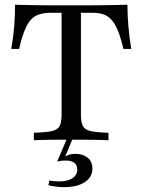

<svg xmlns="http://www.w3.org/2000/svg" viewBox="-20 -591 600 809"><path d="M122.6 0V-31.5Q173.4 -33.1 198.4 -38.7Q223.4 -44.4 231.5 -60.5Q239.5 -76.6 239.5 -108.1V-537.1H191.1Q154.8 -537.1 130.6 -524.2Q106.5 -511.3 90.3 -477.8Q74.2 -444.4 60.5 -384.7H27.4Q36.3 -435.5 39.9 -481Q43.5 -526.6 43.5 -571Q76.6 -570.2 116.1 -569.4Q155.6 -568.5 198 -568.5Q240.3 -568.5 280.6 -568.5Q315.3 -568.5 356.5 -568.5Q397.6 -568.5 439.9 -569.4Q482.3 -570.2 516.9 -571Q516.9 -526.6 521 -480.2Q525 -433.9 533.1 -384.7H500Q489.5 -429.8 477.8 -459.3Q466.1 -488.7 451.2 -506Q436.3 -523.4 416.5 -530.2Q396.8 -537.1 369.4 -537.1H321V-108.1Q321 -76.6 329 -60.5Q337.1 -44.4 362.1 -38.7Q387.1 -33.1 437.1 -31.5V0Q411.3 -1.6 369.8 -2Q328.2 -2.4 281.5 -2.4Q230.6 -2.4 189.1 -2Q147.6 -1.6 122.6 0ZM249.2 197.6Q232.3 197.6 214.5 195.2Q196.8 192.7 183.9 189.5L187.9 170.2Q195.2 171 206.9 172.2Q218.5 173.4 229 173.4Q264.5 173.4 285.1 160.1Q305.6 146.8 305.6 123.4Q305.6 104 293.1 94.8Q280.6 85.5 258.1 85.5Q246.8 85.5 236.7 86.7Q226.6 87.9 221 89.5L260.5 -3.2H284.7L254.8 68.5Q265.3 62.1 275.4 59.7Q285.5 57.3 298.4 57.3Q329 57.3 349.2 73.4Q369.4 89.5 369.4 118.5Q369.4 155.6 337.1 176.6Q304.8 197.6 249.2 197.6Z"/></svg>

Font: Playfair 12pt
Style: Regular
Weight: 400
Designer: Claus Eggers Sørensen
Foundry: Claus Eggers Sørensen
Version: Version 2.000;gftools[0.9.28]